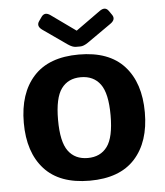

<svg xmlns="http://www.w3.org/2000/svg" viewBox="-52 -751 692 807"><g transform="rotate(-5 294.5 -347.5)"><path d="M150.9 -639.6Q126.5 -656.7 140.6 -676.8L152.8 -694.3Q167.5 -714.4 190.9 -697.3L293.9 -623.5H294.9L397.9 -697.3Q421.9 -714.4 436 -694.3L448.2 -676.8Q462.4 -656.7 438 -639.6L336.9 -568.8Q317.9 -555.7 303.7 -555.7H285.2Q271 -555.7 252 -568.8ZM39.1 -256.3Q39.1 -380.9 103.3 -451.7Q167.5 -522.5 294.4 -522.5Q421.4 -522.5 485.6 -451.7Q549.8 -380.9 549.8 -256.3Q549.8 -131.8 485.6 -61Q421.4 9.8 294.4 9.8Q167.5 9.8 103.3 -61Q39.1 -131.8 39.1 -256.3ZM183.6 -256.3Q183.6 -163.6 212.2 -124.8Q240.7 -85.9 294.4 -85.9Q348.1 -85.9 376.7 -124.8Q405.3 -163.6 405.3 -256.3Q405.3 -349.1 376.7 -387.9Q348.1 -426.8 294.4 -426.8Q240.7 -426.8 212.2 -387.9Q183.6 -349.1 183.6 -256.3Z"/></g></svg>

Font: Istok Web
Style: Bold
Weight: 700
Designer: Andrey V. Panov
Foundry: Andrey V. Panov
Version: Version 1.0.2g